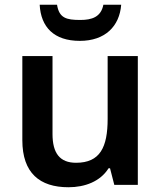

<svg xmlns="http://www.w3.org/2000/svg" viewBox="-20 -778 678 808"><path d="M490 -758H415C405 -706 366 -694 318 -694C259 -694 229 -702 220 -758H147C152 -664 207 -606 316 -606C422 -606 483 -667 490 -758ZM560 -542H433V-278C433 -158 401 -93 300 -93C232 -93 201 -133 201 -214V-542H74V-188C74 -50 147 10 268 10C337 10 402 -14 437 -70H443L461 0H560Z"/></svg>

Font: Noto Sans Georgian SemiBold
Style: Regular
Weight: 600
Designer: Monotype Design Team, Akaki Razmadze
Foundry: Google LLC
Version: Version 2.005